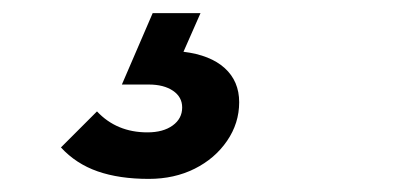

<svg xmlns="http://www.w3.org/2000/svg" viewBox="-20 -20 640 293"><path d="M207 253Q162 253 129 241.5Q96 230 73 205L128 150Q158 182 205 182Q229 182 243.5 171.5Q258 161 258 144Q258 128 244 118.5Q230 109 207 109H166L213 0H286L260 59Q301 64 323 84Q345 104 345 136Q345 168 326.5 195Q308 222 277 237.5Q246 253 207 253Z"/></svg>

Font: Red Hat Mono
Style: Italic
Weight: 400
Italic angle: -12°
Monospace: yes
Designer: Pentagram, MCKL
Foundry: MCKL
Version: Version 1.030